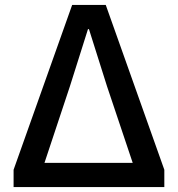

<svg xmlns="http://www.w3.org/2000/svg" viewBox="-20 -757 720 777"><path d="M35 0H645V-70L408 -737H272L35 -70ZM160 -98 263 -408 336 -639H340L413 -408L517 -98Z"/></svg>

Font: Noto Sans JP Medium
Style: Regular
Weight: 500
Designer: Ryoko NISHIZUKA  (kana, bopomofo & ideographs); Paul D. Hunt (Latin, Greek & Cyrillic); Sandoll Communications , Soo-you
Foundry: Adobe
Version: Version 2.002;hotconv 1.0.116;makeotfexe 2.5.65601